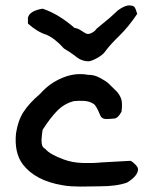

<svg xmlns="http://www.w3.org/2000/svg" viewBox="-20 -687 544 708"><path d="M348 0Q335 0 312.5 0.5Q290 1 277 1Q264 1 245 0Q226 -1 210 -4Q110 -21 64 -81Q32 -124 39 -195Q46 -242 66.5 -274Q87 -306 128 -341Q162 -380 210 -400Q258 -420 305 -411Q326 -412 348.5 -400Q371 -388 380.5 -379Q390 -370 413 -347Q427 -329 429 -313Q431 -297 428 -275Q415 -251 402 -250Q399 -250 384 -248.5Q369 -247 361 -250Q353 -253 349 -263Q335 -298 325 -304Q310 -314 289 -315Q268 -316 252 -314Q217 -305 191 -278.5Q165 -252 137 -208Q137 -206 134.5 -188.5Q132 -171 134 -157Q136 -143 147 -138Q163 -118 215 -99Q247 -87 286 -86Q325 -85 353 -88L461 -94Q469 -91 479 -80.5Q489 -70 489 -63Q489 -39 449 -14Q411 0 348 0ZM307 -461Q280 -461 258 -480Q237 -496 216 -508Q183 -545 151 -559Q118 -569 83 -600V-622Q89 -647 137 -655Q195 -636 255 -584Q267 -583 282 -572.5Q297 -562 303 -562Q310 -561 320.5 -567Q331 -573 336 -581L365 -605Q380 -616 415 -649L427 -657Q445 -667 455 -667Q470 -667 475 -662Q480 -657 486 -636Q454 -588 420 -555Q386 -522 370 -500Q361 -486 340 -474Q319 -462 307 -461Z"/></svg>

Font: Excalifont
Style: Regular
Weight: 400
Designer: Your Own Font Foundry (Virgil); Ján Filípek / DizajnDesign (Excalifont, modifications)
Foundry: Your Own Font Foundry (Virgil); Ján Filípek / DizajnDesign (Excalifont, modifications)
Version: Version 1.000;Glyphs 3.2 (3227)